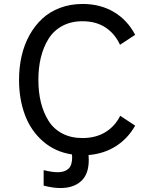

<svg xmlns="http://www.w3.org/2000/svg" viewBox="-20 -761 747 960"><path d="M392.1 -70.8Q459 -70.8 507.1 -100.3Q555.2 -129.9 581.1 -182.1L655.8 -132.8Q619.6 -68.4 559.8 -30.3Q500 7.8 422.9 14.2Q423.8 22.9 423.8 39.1Q423.8 109.9 385.7 144.5Q347.7 179.2 282.2 179.2Q244.6 179.2 198.2 167V89.8Q241.7 100.1 268.1 100.1Q303.2 100.1 322 83Q340.8 65.9 340.8 25.9Q340.8 16.1 339.8 11.2Q255.4 -1.5 194.6 -54.7Q133.8 -107.9 104.5 -186.8Q75.2 -265.6 75.2 -361.8Q75.2 -424.3 88.1 -481Q101.1 -537.6 127.4 -585.2Q153.8 -632.8 191.2 -667.5Q228.5 -702.1 280.3 -721.7Q332 -741.2 393.1 -741.2Q481.9 -741.2 549.6 -700.9Q617.2 -660.6 655.8 -586.9L580.1 -537.1Q554.7 -592.3 507.6 -623.5Q460.4 -654.8 392.1 -654.8Q335 -654.8 291.5 -631.3Q248 -607.9 222.4 -566.4Q196.8 -524.9 184.3 -473.6Q171.9 -422.4 171.9 -361.8Q171.9 -300.8 184.3 -249.8Q196.8 -198.7 222.2 -157.7Q247.6 -116.7 291 -93.8Q334.5 -70.8 392.1 -70.8Z"/></svg>

Font: Stilu
Style: Regular
Weight: 400
Designer: Genilson Lima Santos
Foundry: Genilson Lima Santos
Version: Version 1.200;PS 001.200;hotconv 1.0.88;makeotf.lib2.5.64775